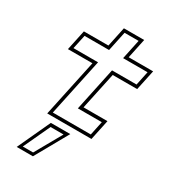

<svg xmlns="http://www.w3.org/2000/svg" viewBox="-225 -785 1025 1160"><g transform="rotate(30 288.0 -205.0)"><path d="M143.5 0 228.5 -399H57.5L87.5 -540H258.5L287.5 -677H429L400 -540H570.5L540.5 -399H370L315 -141.5H482L452 0ZM170 -21.5H435L455.5 -119H288.5L352.5 -421H523.5L544 -518.5H373.5L402.5 -655.5H304.5L275.5 -518.5H104.5L83.5 -421H255ZM85 267.5 191 38.5H326.5L198 267.5ZM115.5 247H187.5L292.5 61H202Z"/></g></svg>

Font: Tourney Expanded ExtraLight
Style: Italic
Weight: 200
Width: 7
Italic angle: -12°
Designer: Tyler Finck
Foundry: Etcetera Type Co
Version: Version 1.010; ttfautohint (v1.8.3)